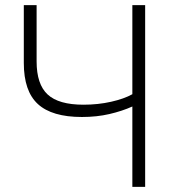

<svg xmlns="http://www.w3.org/2000/svg" viewBox="-20 -730 680 750"><path d="M497 0V-314Q457 -296 407.5 -284.5Q358 -273 300 -273Q183 -273 128 -323.5Q73 -374 73 -484V-710H123V-490Q123 -401 166 -361Q209 -321 306 -321Q363 -321 414 -332.5Q465 -344 497 -362V-710H547V0Z"/></svg>

Font: Raleway Light
Style: Regular
Weight: 300
Designer: Matt McInerney, Pablo Impallari, Rodrigo Fuenzalida
Foundry: Matt McInerney, Pablo Impallari, Rodrigo Fuenzalida
Version: Version 4.026